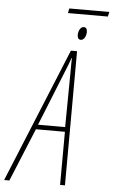

<svg xmlns="http://www.w3.org/2000/svg" viewBox="-130 -981 603 1022"><g transform="rotate(5 172.0 -470.0)"><path d="M193 -915H406L412 -940H198ZM273 -779C293 -779 302 -806 302 -823C302 -840 295 -848 284 -848C264 -848 255 -822 255 -803C255 -788 262 -779 273 -779ZM-68 0H-40L77 -284H232L231 0H257L259 -717H226ZM86 -309 205 -605C218 -637 227 -660 233 -678H235C234 -660 234 -634 234 -606L231 -309Z"/></g></svg>

Font: Noto Sans ExtraCondensed Thin
Style: Italic
Weight: 100
Width: 2
Italic angle: -12°
Designer: Monotype Design Team
Foundry: Monotype Imaging Inc.
Version: Version 2.013